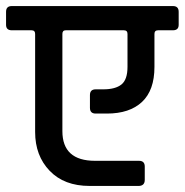

<svg xmlns="http://www.w3.org/2000/svg" viewBox="-44 -643 610 634"><path d="M-5 -623H527Q546 -623 546 -604V-561Q546 -543 527 -543H478Q466 -543 466 -531V-422Q466 -345 425 -306.5Q384 -268 309 -268H272Q253 -268 253 -287V-329Q253 -348 272 -348H297Q337 -348 357 -364Q377 -380 377 -422V-531Q377 -543 365 -543H173Q162 -543 162 -531V-210Q162 -112 270 -112H415Q434 -112 434 -93V-49Q434 -30 415 -29H252Q168 -29 120 -79Q72 -129 72 -207V-531Q72 -543 60 -543H-5Q-24 -543 -24 -561V-604Q-24 -623 -5 -623Z"/></svg>

Font: Rajdhani SemiBold
Style: Regular
Weight: 600
Designer: Satya Rajpurohit, Jyotish Sonowal
Foundry: Indian Type Foundry
Version: Version 1.201 February 1, 2022